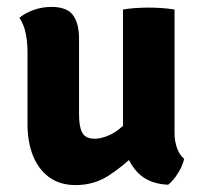

<svg xmlns="http://www.w3.org/2000/svg" viewBox="-20 -526 588 555"><path d="M484.5 -142Q484.5 -117.5 492 -97.2Q499.5 -77 512.5 -67Q508 -47 494.2 -25Q480.5 -3 466 8Q402 5.5 368.8 -37.8Q335.5 -81 335.5 -141.5V-498.5Q367.5 -504 410 -504Q450.5 -504 484.5 -498.5ZM59.5 -376Q59.5 -405 54.2 -430.2Q49 -455.5 36 -474.5Q52 -488 76.5 -497Q101 -506 129 -506Q173.5 -506 191 -482.2Q208.5 -458.5 208.5 -414V-195Q208.5 -159 218 -142Q227.5 -125 254 -125Q271 -125 292.5 -133.8Q314 -142.5 335.2 -162Q356.5 -181.5 371.5 -212.5V-81Q336.5 -46 294.2 -18.5Q252 9 198.5 9Q153 9 122 -13.8Q91 -36.5 75.2 -76.2Q59.5 -116 59.5 -167Z"/></svg>

Font: Signika Negative Light
Style: Bold
Weight: 700
Version: Version 2.001